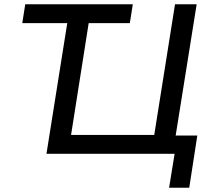

<svg xmlns="http://www.w3.org/2000/svg" viewBox="-20 -725 1012 905"><path d="M777 160 803 0H199L297 -616H85L99 -705H606L592 -616H398L315 -89H707L805 -705H907L808 -86H910L872 160Z"/></svg>

Font: Nunito Sans 7pt Medium
Style: Italic
Weight: 500
Italic angle: -9°
Designer: Vernon Adams
Foundry: Vernon Adams
Version: Version 3.101;gftools[0.9.27]